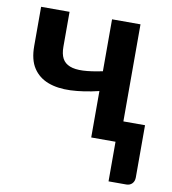

<svg xmlns="http://www.w3.org/2000/svg" viewBox="-78 -581 734 821"><g transform="rotate(10 288.5 -170.5)"><path d="M466 -91.5H560V135Q560 152 550.2 162Q540.5 172 525 172H448V0H342.5V-201.5Q276 -185.5 219.8 -183.2Q163.5 -181 122.2 -196.8Q81 -212.5 57.8 -247.8Q34.5 -283 34.5 -342.5V-513H158V-361.5Q158 -330 168.2 -310.8Q178.5 -291.5 200.8 -282.8Q223 -274 258 -275.5Q293 -277 342.5 -287.5V-513H466Z"/></g></svg>

Font: Lato
Style: Bold
Weight: 700
Designer: Lukasz Dziedzic
Foundry: tyPoland Lukasz Dziedzic
Version: Version 2.007; 2014-02-27